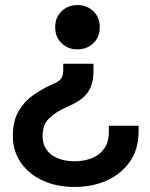

<svg xmlns="http://www.w3.org/2000/svg" viewBox="-20 -528 595 762"><path d="M31 12Q31 -47 53 -85.5Q75 -124 108.5 -148Q142 -172 178 -189L198 -198Q216 -206 223.5 -217.5Q231 -229 231 -252V-275H351V-247Q351 -197 331.5 -166Q312 -135 266 -113L246 -104Q200 -83 174.5 -58Q149 -33 149 12Q149 44 165 66.5Q181 89 210 100.5Q239 112 276 112Q314 112 345 99.5Q376 87 394 61Q412 35 412 -4V-29H530V-5Q530 63 496.5 112Q463 161 405.5 187.5Q348 214 276 214Q205 214 149.5 188.5Q94 163 62.5 117Q31 71 31 12ZM376 -420Q376 -381 350.5 -356.5Q325 -332 287 -332Q250 -332 224.5 -356.5Q199 -381 199 -420Q199 -459 224.5 -483.5Q250 -508 287 -508Q325 -508 350.5 -483.5Q376 -459 376 -420Z"/></svg>

Font: Space Grotesk Frontify SemiBold
Style: Regular
Weight: 600
Designer: Florian Karsten
Version: Version 2.000